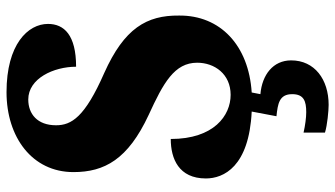

<svg xmlns="http://www.w3.org/2000/svg" viewBox="-234 -530 1003 574"><g transform="rotate(-90 267.0 -242.5)"><path d="M241 239C317 239 374 197 374 127C374 73 331 40 273 35L278 9C419 0 509 -85 508 -208C509 -305 470 -372 336 -432C204 -490 180 -530 180 -576C180 -632 214 -659 257 -659C320 -659 355 -583 355 -516C450 -516 483 -552 483 -600C483 -660 422 -724 279 -724C144 -724 40 -647 40 -524C40 -431 78 -361 211 -299C307 -255 367 -222 367 -154C367 -102 333 -54 271 -54C209 -54 139 -104 139 -233C80 -233 21 -209 21 -128C21 -75 56 1 221 9L207 83C244 87 273 91 273 130C273 165 252 172 219 172C203 172 180 169 158 164V228C180 235 224 239 241 239Z"/></g></svg>

Font: Noto Serif Myanmar Condensed Black
Style: Regular
Weight: 900
Width: 3
Designer: Ben Mitchell and the Monotype Design Team
Foundry: Monotype Imaging Inc.
Version: Version 2.106